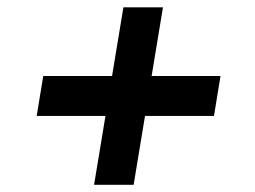

<svg xmlns="http://www.w3.org/2000/svg" viewBox="-20 -554 704 531"><path d="M240.2 -43 321.3 -533.7H430.7L349.6 -43ZM81.5 -233.4 99.6 -343.8H589.8L571.8 -233.4Z"/></svg>

Font: Inter 20pt SemiBold
Style: Italic
Weight: 600
Italic angle: -9.3988°
Version: Version 4.001;git-66647c0bb